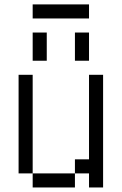

<svg xmlns="http://www.w3.org/2000/svg" viewBox="-20 -832 540 852"><path d="M375 -750V-812.5H125V-750ZM125 -62.5V0H312.5V-62.5ZM125 -62.5V-500H62.5V-62.5ZM375 -62.5V0H437.5Q437.5 0 437.5 -500H375Q375 -500 375 -125H312.5V-62.5ZM125 -687.5Q125 -687.5 125 -562.5H187.5Q187.5 -562.5 187.5 -687.5ZM312.5 -687.5Q312.5 -687.5 312.5 -562.5H375Q375 -562.5 375 -687.5Z"/></svg>

Font: Unifont
Style: Regular
Weight: 500
Version: Version 13.0.05